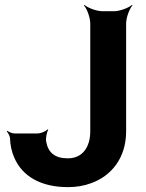

<svg xmlns="http://www.w3.org/2000/svg" viewBox="-20 -757 598 787"><path d="M258 -108C204 -108 177 -132 169 -178C167 -191 172 -217 178 -225L175 -227C169 -219 147 -210 134 -210H39C30 -210 16 -216 10 -221L8 -218C13 -213 20 -200 21 -191C22 -161 28 -135 38 -112C71 -34 148 10 258 10C292 10 324 5 353 -6C435 -35 497 -108 497 -219V-661C497 -685 511 -722 523 -735L521 -737C508 -725 471 -711 447 -711H400C376 -711 339 -725 326 -737L324 -735C336 -722 350 -685 350 -661V-219C350 -155 319 -108 258 -108Z"/></svg>

Font: Asimov
Style: Edge
Weight: 500
Designer: Google
Version: Version 2.000980: 2014